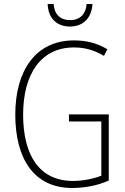

<svg xmlns="http://www.w3.org/2000/svg" viewBox="-20 -925 624 955"><path d="M440 -905H411C407 -856 379 -825 329 -825C278 -825 250 -855 247 -905H217C220 -832 264 -793 328 -793C394 -793 436 -836 440 -905ZM323 -356V-321H484V-51C445 -36 395 -25 343 -25C176 -25 95 -153 95 -355C95 -553 181 -689 348 -689C397 -689 446 -678 497 -647L514 -680C461 -712 407 -724 348 -724C156 -724 56 -572 56 -355C56 -138 147 10 339 10C400 10 466 -2 521 -27V-356Z"/></svg>

Font: Noto Sans Malayalam Condensed ExtraLight
Style: Regular
Weight: 200
Width: 3
Designer: Jelle Bosma - Monotype Design Team
Foundry: Monotype Imaging Inc.
Version: Version 2.104